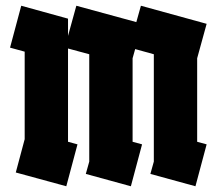

<svg xmlns="http://www.w3.org/2000/svg" viewBox="-20 -650 755 669"><path d="M211 -1 35 -49 66 -165V-470L15 -484L54 -630L217 -585V-584V-525L246 -630L455 -573L471 -630L700 -567L667 -447V-156L700 -147L661 -1L504 -44L516 -87V-461L451 -479L442 -447V-156L475 -147L436 -1L279 -44L291 -87V-461L217 -481V-156L250 -147Z"/></svg>

Font: Blaka
Style: Regular
Weight: 400
Designer: Mohamed Gaber
Foundry: Kief Type Foundry
Version: Version 1.003; ttfautohint (v1.8.4.7-5d5b)